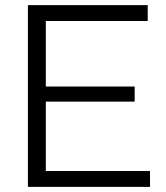

<svg xmlns="http://www.w3.org/2000/svg" viewBox="-20 -730 649 750"><path d="M159 -62H566V0H89V-710H557V-648H159V-392H506V-333H159Z"/></svg>

Font: Raleway
Style: Regular
Weight: 400
Designer: Matt McInerney, Pablo Impallari, Rodrigo Fuenzalida
Foundry: Matt McInerney, Pablo Impallari, Rodrigo Fuenzalida
Version: Version 1.000;PS 001.001;hotconv 1.0.56; ttfautohint (v1.5)